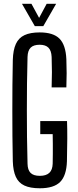

<svg xmlns="http://www.w3.org/2000/svg" viewBox="-20 -977 408 1004"><path d="M188.5 7.5Q138 7.5 107.5 -6.8Q77 -21 62.8 -52.2Q48.5 -83.5 47 -133.5Q45.5 -198.5 45 -265.2Q44.5 -332 44.5 -399Q44.5 -466 45 -532.5Q45.5 -599 47 -663.5Q48.5 -715.5 63 -747.2Q77.5 -779 108 -793.2Q138.5 -807.5 187.5 -807.5Q258.5 -807.5 291 -775Q323.5 -742.5 327 -667.5Q328.5 -631 328.5 -594Q328.5 -557 327 -520H250Q251.5 -559 251.5 -600Q251.5 -641 250 -679.5Q248.5 -712.5 233.2 -727.8Q218 -743 187.5 -743Q155.5 -743 140.2 -727.8Q125 -712.5 124 -679.5Q122 -610 121.2 -540Q120.5 -470 120.5 -400.2Q120.5 -330.5 121.2 -260.8Q122 -191 124 -121Q124.5 -88.5 139.8 -73Q155 -57.5 188.5 -57.5Q221 -57.5 237.8 -73Q254.5 -88.5 255.5 -121Q256 -146 256.2 -172.2Q256.5 -198.5 256.2 -224.5Q256 -250.5 255.5 -275.5H190.5V-344H330.5Q332 -304.5 331.8 -252.5Q331.5 -200.5 330 -133.5Q327.5 -58.5 294.5 -25.5Q261.5 7.5 188.5 7.5ZM162 -840.5 95 -957H144.5L184.5 -883.5L224 -957H273.5L206.5 -840.5Z"/></svg>

Font: Big Shoulders Display Thin Medium
Style: Regular
Weight: 500
Version: Version 2.002